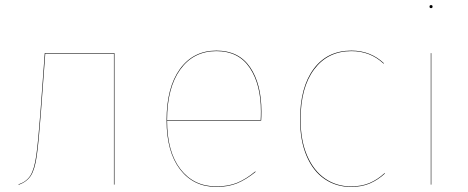

<svg xmlns="http://www.w3.org/2000/svg" viewBox="-20 -726 1841 755"><path d="M430 -517V0H428V-515H158L141 -285Q132 -165 124.5 -112.5Q117 -60 101.5 -35.5Q86 -11 53 1V-1Q85 -12 100 -36.5Q115 -61 122.5 -113.5Q130 -166 139 -285L156 -517Z M1007 -252H637Q637 -129 689.5 -61Q742 7 831 7Q878 7 913 -7.5Q948 -22 984 -52L985 -50Q948 -20 913 -5.5Q878 9 831 9Q741 9 688 -60Q635 -129 635 -253Q635 -382 687.5 -454.5Q740 -527 831 -527Q919 -527 963.5 -461.5Q1008 -396 1008 -288Q1008 -266 1007 -252ZM1006 -288Q1006 -394 962 -459.5Q918 -525 831 -525Q741 -525 689 -453Q637 -381 637 -254H1005Q1006 -267 1006 -288Z M1490 -477 1488 -476Q1436 -525 1362 -525Q1269 -525 1215.5 -453.5Q1162 -382 1162 -256Q1162 -174 1187.5 -114.5Q1213 -55 1258 -24Q1303 7 1360 7Q1402 7 1433.5 -6.5Q1465 -20 1492 -45L1494 -44Q1467 -19 1435 -5Q1403 9 1360 9Q1302 9 1256.5 -22Q1211 -53 1185.5 -113Q1160 -173 1160 -256Q1160 -383 1213.5 -455Q1267 -527 1362 -527Q1437 -527 1490 -477Z M1676 0H1674V-517H1676ZM1681 -700Q1681 -694 1675 -694Q1669 -694 1669 -700Q1669 -706 1675 -706Q1681 -706 1681 -700Z"/></svg>

Font: FiraGO Two
Style: Regular
Weight: 100
Designer: bBox Type
Foundry: bBox Type GmbH
Version: Version 1.001